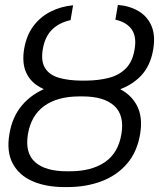

<svg xmlns="http://www.w3.org/2000/svg" viewBox="-20 -759 653 789"><path d="M315.9 -422.9H329.6Q406.2 -422.9 461.2 -398.7Q516.1 -374.5 541.7 -327.1Q567.4 -279.8 556.2 -210.4Q544.4 -136.2 502.9 -87.4Q461.4 -38.6 397.9 -14.4Q334.5 9.8 255.9 9.8H246.1Q168.9 9.8 113.5 -14.4Q58.1 -38.6 32.2 -87.2Q6.3 -135.7 18.6 -208Q30.3 -279.3 71 -326.9Q111.8 -374.5 174.8 -398.7Q237.8 -422.9 315.9 -422.9ZM319.3 -362.8H306.2Q216.8 -362.8 162.4 -324Q107.9 -285.2 94.7 -207.5Q82 -129.9 124.8 -92.3Q167.5 -54.7 256.3 -55.2H266.6Q354.5 -54.7 410.4 -92.3Q466.3 -129.9 479 -209Q491.7 -285.6 449.5 -324.2Q407.2 -362.8 319.3 -362.8ZM313.5 -427.7H333Q385.7 -428.2 428 -439.2Q470.2 -450.2 497.8 -478.5Q525.4 -506.8 533.2 -557.1Q542 -608.9 521 -638.4Q500 -668 454.1 -678.2L464.4 -738.8Q512.7 -734.9 548.8 -713.6Q585 -692.4 602.1 -653.6Q619.1 -614.7 609.9 -557.6Q598.6 -487.8 558.1 -446.3Q517.6 -404.8 456.5 -386.5Q395.5 -368.2 322.3 -367.7H303.7Q249.5 -367.7 204.6 -377.9Q159.7 -388.2 128.7 -410.6Q97.7 -433.1 84.2 -469.2Q70.8 -505.4 79.1 -557.6Q88.9 -614.7 117.9 -652.8Q147 -690.9 189.2 -711.9Q231.4 -732.9 280.3 -737.3L270 -676.3Q223.1 -666 193.8 -637.2Q164.6 -608.4 155.8 -556.6Q147.5 -506.3 165.8 -478.3Q184.1 -450.2 222.7 -439.2Q261.2 -428.2 313.5 -427.7Z"/></svg>

Font: Inter 20pt Light
Style: Italic
Weight: 300
Italic angle: -9.3988°
Version: Version 4.001;git-66647c0bb